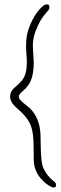

<svg xmlns="http://www.w3.org/2000/svg" viewBox="-20 -660 272 862"><path d="M220.5 182Q216.5 182 210.8 179.2Q205 176.5 199.2 172.8Q193.5 169 189 166Q176 156 162.5 140.5Q149 125 140.2 103.5Q131.5 82 131.5 54Q131.5 7.5 130.2 -25Q129 -57.5 123 -81Q117 -104.5 103 -124.8Q89 -145 64 -167Q56 -174.5 48.8 -181.2Q41.5 -188 36.5 -195Q31.5 -202 28.5 -209.8Q25.5 -217.5 25.5 -226.5Q25.5 -235 28 -242Q30.5 -249 34.8 -254.8Q39 -260.5 44.8 -266Q50.5 -271.5 56.5 -276.5Q83 -298.5 91.8 -321.8Q100.5 -345 100.5 -383.5Q100.5 -391.5 100 -399.5Q99.5 -407.5 98.8 -415.8Q98 -424 97.5 -433Q97 -442 97 -452Q97 -495 107 -525.5Q117 -556 132.5 -583Q139 -594.5 149 -607.8Q159 -621 170 -630.8Q181 -640.5 190.5 -640.5Q196 -640.5 199 -637.5Q202 -634.5 202 -626.5Q202 -620.5 197.8 -614.8Q193.5 -609 186.2 -601Q179 -593 170 -580.5Q161 -568 152 -549Q146.5 -537.5 140.8 -523Q135 -508.5 131.2 -491.8Q127.5 -475 127.5 -457Q127.5 -445 128.5 -429.8Q129.5 -414.5 130.5 -400.2Q131.5 -386 131.5 -377.5Q131.5 -357.5 129 -339.8Q126.5 -322 122 -308Q117.5 -294 111.5 -284.5Q100 -266 82.2 -251.2Q64.5 -236.5 64.5 -226.5Q64.5 -217 75.5 -206.5Q86.5 -196 104 -182.5Q126 -166 141.2 -137.5Q156.5 -109 160.5 -73Q162 -59.5 162.2 -36.5Q162.5 -13.5 163.2 12Q164 37.5 166.5 59.8Q169 82 174.5 94Q185.5 117 198 131.2Q210.5 145.5 220 152.5Q226.5 157.5 229 161Q231.5 164.5 231.5 172Q231.5 178 228.2 180Q225 182 220.5 182Z"/></svg>

Font: Gluten Thin
Style: Regular
Weight: 100
Designer: Tyler Finck
Foundry: Etcetera Type Company
Version: Version 1.300